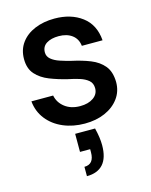

<svg xmlns="http://www.w3.org/2000/svg" viewBox="-115 -583 717 913"><g transform="rotate(-15 243.5 -126.0)"><path d="M254 12Q196 12 148 -8.5Q100 -29 70 -67Q40 -105 35 -156H142Q149 -120 179 -97Q209 -74 254 -74Q294 -74 319 -91.5Q344 -109 344 -138Q344 -163 327.5 -177Q311 -191 285.5 -199Q260 -207 230 -213Q184 -224 143.5 -240Q103 -256 78 -284Q53 -312 53 -359Q53 -405 77.5 -438.5Q102 -472 145 -490Q188 -508 242 -508Q323 -508 377 -467.5Q431 -427 437 -349H335Q331 -384 305.5 -403Q280 -422 240 -422Q203 -422 180 -407.5Q157 -393 157 -364Q157 -344 173 -330.5Q189 -317 214.5 -308.5Q240 -300 268 -293Q319 -282 359 -266Q399 -250 423 -221Q447 -192 448 -141Q448 -95 422.5 -60.5Q397 -26 353.5 -7Q310 12 254 12ZM198 256V210Q246 210 246 151V136H196V47H294Q300 71 303 92Q306 113 306 132Q306 194 278.5 225Q251 256 198 256Z"/></g></svg>

Font: Rethink Sans Medium
Style: Regular
Weight: 500
Designer: The Rethink Sans project authors (Hans Thiessen). DM Sans designed by Colophon Foundry.
Foundry: Rethink Communications LLC
Version: Version 1.001